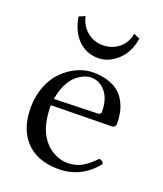

<svg xmlns="http://www.w3.org/2000/svg" viewBox="-122 -710 679 801"><g transform="rotate(20 217.5 -309.5)"><path d="M120.1 -628.9Q128.4 -588.9 158 -564Q187.5 -539.1 228 -539.1Q268.6 -539.1 298.6 -563Q328.6 -586.9 335.9 -628.9L362.8 -617.2Q354 -555.7 314.5 -518.8Q274.9 -481.9 228 -481.9Q175.3 -481.9 139.4 -517.8Q103.5 -553.7 92.8 -617.2ZM113.8 -258.8 307.1 -264.2Q320.8 -264.6 320.8 -276.9Q320.8 -333.5 294.4 -364.7Q268.1 -396 231 -396Q215.8 -396 199.7 -389.4Q183.6 -382.8 166 -368.2Q148.4 -353.5 134.3 -325.2Q120.1 -296.9 113.8 -258.8ZM377.9 -88.9Q393.6 -87.4 397.9 -73.2Q368.2 -34.2 325.7 -12.2Q283.2 9.8 231 9.8Q131.3 9.8 80.1 -50.8Q35.2 -103.5 35.2 -192.9Q35.2 -245.1 53 -289.1Q70.8 -333 99.4 -360.6Q127.9 -388.2 162.1 -403.6Q196.3 -418.9 231 -418.9Q269.5 -418.9 299.1 -408.9Q328.6 -398.9 346.9 -383.1Q365.2 -367.2 376.7 -344.5Q388.2 -321.8 392.6 -299.3Q397 -276.9 397 -251Q397 -243.7 392.1 -238.8Q387.2 -233.9 378.9 -233.9L110.8 -230Q110.8 -145 141.1 -96.2Q162.1 -62 194.3 -44.4Q226.1 -26.9 254.9 -26.9Q293 -26.9 320.3 -42.2Q347.7 -57.6 377.9 -88.9Z"/></g></svg>

Font: Linux Libertine Display G
Style: Regular
Weight: 400
Designer: Philipp H. Poll
Foundry: Philipp H. Poll
Version: Version 5.0.9